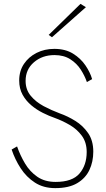

<svg xmlns="http://www.w3.org/2000/svg" viewBox="-20 -961 546 990"><path d="M423 -924 248 -769 231 -781 395 -941ZM68 -206Q84 -160 109 -118Q134 -76 172.5 -49.5Q211 -23 267 -23Q353 -23 390 -66.5Q427 -110 427 -177Q427 -227 402 -261Q377 -295 339 -317Q301 -339 262 -353Q233 -363 201 -379Q169 -395 141.5 -418Q114 -441 96.5 -472.5Q79 -504 79 -546Q79 -595 103.5 -631.5Q128 -668 169 -688.5Q210 -709 260 -709Q317 -709 356.5 -684.5Q396 -660 420.5 -624Q445 -588 455 -553L428 -538Q417 -570 396.5 -602Q376 -634 342.5 -655.5Q309 -677 261 -677Q198 -677 155 -640Q112 -603 112 -544Q112 -499 138.5 -467Q165 -435 205.5 -413.5Q246 -392 289 -376Q329 -362 368.5 -337.5Q408 -313 434.5 -274.5Q461 -236 461 -179Q461 -127 441 -84.5Q421 -42 378 -16.5Q335 9 265 9Q204 9 160 -19.5Q116 -48 86.5 -93.5Q57 -139 40 -190Z"/></svg>

Font: Jost* Thin
Style: Regular
Weight: 200
Version: Version 3.7